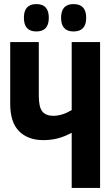

<svg xmlns="http://www.w3.org/2000/svg" viewBox="-20 -920 540 940"><path d="M219 -833Q219 -900 158 -900Q97 -900 97 -833Q97 -766 158 -766Q219 -766 219 -833ZM402 -833Q402 -900 340 -900Q279 -900 279 -833Q279 -766 340 -766Q402 -766 402 -833ZM470 0V-714H331V-381Q284 -353 241 -353Q205 -353 187.5 -374Q170 -395 170 -451V-714H30V-412Q30 -321 73.5 -277.5Q117 -234 192 -234Q231 -234 264.5 -243Q298 -252 331 -270V0Z"/></svg>

Font: Noto Sans Mono UI Condensed ExtraBold
Style: Regular
Weight: 800
Width: 3
Designer: Monotype Design team
Foundry: Monotype Imaging Inc.
Version: 1.000